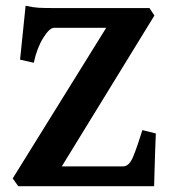

<svg xmlns="http://www.w3.org/2000/svg" viewBox="-20 -643 592 663"><path d="M518.1 -182.1Q517.1 -161.1 515.9 -125.2Q514.6 -89.4 513.7 -54.2Q512.7 -19 512.2 0H43L23.9 -26.9L346.7 -546.9H166.5Q150.9 -546.9 129.2 -512Q107.4 -477.1 96.7 -426.3L49.3 -437L68.4 -623Q95.2 -617.2 114 -616.2Q132.8 -615.2 161.1 -615.2H496.1L513.2 -589.4L193.4 -68.4H404.8Q425.8 -68.4 439.5 -101.1Q453.1 -133.8 471.7 -193.8Z"/></svg>

Font: Gentium Book Plus
Style: Bold
Weight: 700
Designer: Victor Gaultney, Annie Olsen, Iska Routamaa, Becca Hirsbrunner
Foundry: SIL International
Version: Version 6.101